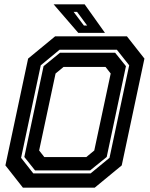

<svg xmlns="http://www.w3.org/2000/svg" viewBox="-20 -868 693 888"><path d="M86 0 5 -103 110 -597 235 -700H567L648 -597L543 -103L418 0ZM185 -141.5H379L416 -172L492 -528L468 -558.5H274L237 -528L161 -172ZM134 -66H399L486.5 -138L577.5 -566L520.5 -638H255.5L168.5 -566L77.5 -138ZM142 -80 92.5 -142 181.5 -562 257.5 -624H512.5L562.5 -562L473.5 -142L397 -80ZM465.5 -716H342L228 -848H371.5ZM383 -750 336.5 -813H320.5L368 -750Z"/></svg>

Font: Tourney
Style: Bold Italic
Weight: 700
Italic angle: -12°
Version: Version 1.015